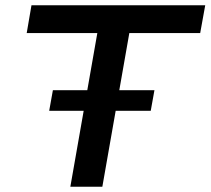

<svg xmlns="http://www.w3.org/2000/svg" viewBox="-20 -706 796 726"><path d="M246 0 348 -581H81L99 -686H756L737 -581H469L367 0ZM166 -287 180 -365H564L550 -287Z"/></svg>

Font: Archivo SemiExpanded Medium
Style: Italic
Weight: 500
Width: 6
Italic angle: -10°
Designer: Hector Gatti
Foundry: Omnibus-Type
Version: Version 2.001